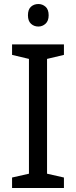

<svg xmlns="http://www.w3.org/2000/svg" viewBox="-20 -935 379 955"><path d="M298 0H40V-52L124 -71V-642L40 -662V-714H298V-662L214 -642V-71L298 -52ZM171 -915Q191 -915 206.5 -901.5Q222 -888 222 -859Q222 -831 206.5 -817Q191 -803 171 -803Q149 -803 134 -817Q119 -831 119 -859Q119 -888 134 -901.5Q149 -915 171 -915Z"/></svg>

Font: Noto Sans Sinhala
Style: Regular
Weight: 400
Designer: Jelle Bosma - Monotype Design Team
Foundry: Monotype Imaging Inc.
Version: Version 2.006